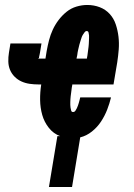

<svg xmlns="http://www.w3.org/2000/svg" viewBox="-20 -548 540 773"><path d="M177 205 211 0H222Q195 -10 176.5 -33.5Q158 -57 150 -85.5Q142 -114 141.5 -145Q141 -176 146 -208H135Q117 -208 99.5 -210.5Q82 -213 66.5 -220Q51 -227 39 -239Q27 -251 20.5 -266.5Q14 -282 13.5 -300Q13 -318 16 -336L22 -373H147L141 -336Q140 -332 139.5 -328.5Q139 -325 138 -322Q138 -320 137.5 -319Q137 -318 137 -316Q137 -316 137 -315.5Q137 -315 137 -315Q137 -314 135.5 -314Q134 -314 134 -313Q134 -313 134.5 -312.5Q135 -312 135 -312H163L168 -343Q172 -365 177.5 -386.5Q183 -408 192.5 -428.5Q202 -449 216 -467.5Q230 -486 248 -500.5Q266 -515 288 -521.5Q310 -528 331 -528Q358 -528 381.5 -519Q405 -510 421.5 -492Q438 -474 446 -450Q454 -426 457 -400.5Q460 -375 458 -349Q456 -323 452 -297L437 -208H271V-206Q270 -201 269 -195Q268 -189 267.5 -183Q267 -177 266 -171.5Q265 -166 264.5 -160Q264 -154 263.5 -148.5Q263 -143 263 -137Q263 -131 263 -125.5Q263 -120 264 -114.5Q265 -109 266.5 -103Q268 -97 274 -97Q280 -97 283.5 -102Q287 -107 289.5 -112.5Q292 -118 294 -123.5Q296 -129 297.5 -134.5Q299 -140 300.5 -145.5Q302 -151 303 -156H427Q421 -131 411.5 -106.5Q402 -82 387 -59Q372 -36 350 -18.5Q328 -1 303 5L270 205ZM330 -312V-314Q331 -319 332 -325Q333 -331 333.5 -336.5Q334 -342 335 -348Q336 -354 336.5 -359.5Q337 -365 337.5 -371Q338 -377 338 -382.5Q338 -388 338.5 -394Q339 -400 338.5 -405.5Q338 -411 336.5 -417Q335 -423 329 -423Q324 -423 320.5 -418Q317 -413 314 -408.5Q311 -404 309 -398.5Q307 -393 305.5 -388Q304 -383 302.5 -378Q301 -373 299.5 -368Q298 -363 297 -357.5Q296 -352 294.5 -347Q293 -342 292.5 -337Q292 -332 291 -326L288 -312Z"/></svg>

Font: Iosevka SS04 Extrabold Oblique
Style: Regular
Weight: 800
Italic angle: -9°
Monospace: yes
Designer: Belleve Invis
Foundry: Belleve Invis
Version: Version 19.0.0; ttfautohint (v1.8.4)